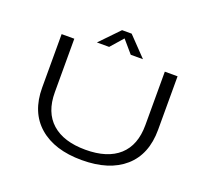

<svg xmlns="http://www.w3.org/2000/svg" viewBox="-142 -1035 1334 1224"><g transform="rotate(20 525.0 -423.0)"><path d="M674.5 -727H591.5L519 -811.5L445 -727H362L486 -855.5H551ZM526.5 11Q341.5 11 237 -79.8Q132.5 -170.5 132.5 -337.5V-700H218.5V-337Q218.5 -201 298.5 -130Q378.5 -59 526.5 -59Q675 -59 753.8 -130Q832.5 -201 832.5 -337.5V-700H919V-337.5Q919 -170 815.8 -79.5Q712.5 11 526.5 11Z"/></g></svg>

Font: League Mono Extended Light
Style: Regular
Weight: 300
Width: 9
Designer: Tyler Finck
Foundry: The League of Moveable Type / Tyler Finck
Version: Version 2.210